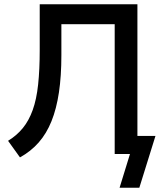

<svg xmlns="http://www.w3.org/2000/svg" viewBox="-20 -725 789 904"><path d="M543 159 592 0H520V-611H269V-465Q269 -367 257.5 -290Q246 -213 222.5 -154.5Q199 -96 162 -54Q125 -12 74 16L18 -62Q59 -87 87.5 -122Q116 -157 134 -207Q152 -257 159.5 -327Q167 -397 167 -490V-705H627V-85H712L636 159Z"/></svg>

Font: Nunito Sans 7pt SemiCondensed SemiBold
Style: Regular
Weight: 600
Width: 4
Designer: Vernon Adams
Foundry: Vernon Adams
Version: Version 3.101;gftools[0.9.27]